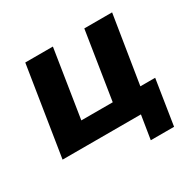

<svg xmlns="http://www.w3.org/2000/svg" viewBox="-140 -642 931 921"><g transform="rotate(-30 326.0 -181.0)"><path d="M443 131 464 0H30L108 -493H261L202 -118H376L435 -493H589L529 -118H611L572 131Z"/></g></svg>

Font: Nunito Sans 11pt ExtraBold
Style: Italic
Weight: 800
Italic angle: -9°
Version: Version 3.101;gftools[0.9.27]